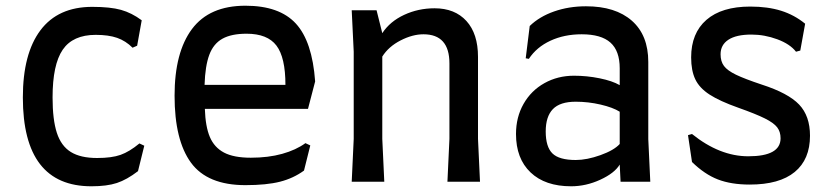

<svg xmlns="http://www.w3.org/2000/svg" viewBox="-20 -636 2916 672"><path d="M60 -295Q60 -448 121.5 -530Q183 -612 303 -612Q366 -612 403.5 -601.5Q441 -591 476 -565L460 -476L444 -469Q420 -493 390 -503.5Q360 -514 315 -514Q235 -514 199.5 -462Q164 -410 164 -295Q164 -217 179 -171Q194 -125 228 -104Q262 -83 320 -83Q371 -83 402 -94Q433 -105 468 -134L485 -126L463 -37Q424 -7 389 4.5Q354 16 300 16Q60 16 60 -295Z M591 -301Q591 -453 652 -534.5Q713 -616 839 -616Q958 -616 1015.5 -553.5Q1073 -491 1083 -351L1058 -255H697Q699 -193 714.5 -156.5Q730 -120 764 -102Q798 -84 858 -84Q919 -84 967.5 -97.5Q1016 -111 1049 -135L1066 -127L1044 -39Q1007 -12 960 0Q913 12 839 12Q706 12 648.5 -66.5Q591 -145 591 -301ZM979 -339Q979 -435 947.5 -476.5Q916 -518 843 -518Q790 -518 758.5 -500.5Q727 -483 712.5 -444Q698 -405 696 -339Z M1553 -150V-414Q1553 -516 1462 -516Q1424 -516 1382 -494.5Q1340 -473 1318 -438V-150L1325 0H1211L1218 -150V-455L1211 -600H1298L1318 -520Q1345 -561 1394.5 -584Q1444 -607 1501 -607Q1572 -607 1612.5 -562.5Q1653 -518 1653 -437V-150L1660 0H1546Z M1989 -371Q2034 -371 2078.5 -362Q2123 -353 2149 -338V-397Q2149 -458 2116.5 -487Q2084 -516 2016 -516Q1955 -516 1906.5 -493.5Q1858 -471 1831 -430L1820 -432L1834 -545Q1868 -578 1919.5 -596Q1971 -614 2031 -614Q2134 -614 2191.5 -563.5Q2249 -513 2249 -419V-149L2256 0H2152L2149 -60Q2131 -30 2081 -7Q2031 16 1979 16Q1888 16 1837 -32.5Q1786 -81 1786 -167Q1786 -226 1812.5 -272.5Q1839 -319 1885.5 -345Q1932 -371 1989 -371ZM1995 -76Q2034 -76 2081.5 -93Q2129 -110 2149 -132V-245Q2125 -260 2082 -270Q2039 -280 1995 -280Q1940 -280 1915 -254Q1890 -228 1890 -176Q1890 -122 1913.5 -99Q1937 -76 1995 -76Z M2402 -69 2388 -163 2402 -167Q2499 -89 2599 -89Q2712 -89 2712 -152Q2712 -175 2700 -190.5Q2688 -206 2657 -221.5Q2626 -237 2564 -259Q2499 -282 2463.5 -305Q2428 -328 2413.5 -358.5Q2399 -389 2399 -435Q2399 -520 2452.5 -566.5Q2506 -613 2606 -613Q2667 -613 2713.5 -598.5Q2760 -584 2798 -553L2781 -459L2766 -455Q2745 -482 2700.5 -498.5Q2656 -515 2610 -515Q2557 -515 2529.5 -497Q2502 -479 2502 -446Q2502 -421 2514 -405Q2526 -389 2556 -374.5Q2586 -360 2646 -340Q2739 -310 2777 -270Q2815 -230 2815 -161Q2815 -78 2761.5 -34Q2708 10 2604 10Q2539 10 2492.5 -8Q2446 -26 2402 -69Z"/></svg>

Font: Farro
Style: Regular
Weight: 400
Designer: Aceler Chua
Foundry: Grayscale Limited
Version: Version 1.101